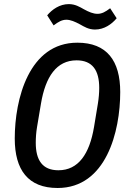

<svg xmlns="http://www.w3.org/2000/svg" viewBox="-20 -922 640 954"><path d="M266.3 12.1C507.1 12.1 577.4 -267.8 577.4 -464.5C577.4 -620 511.4 -709.9 364.3 -709.9C123.9 -709.9 53.3 -430 53.3 -233.7C53.3 -78.1 119.3 12.1 266.3 12.1ZM157.7 -212.7C157.7 -236.2 159.4 -263.5 164.1 -291.2L183.6 -407.3C206 -540.8 261 -622.2 360.4 -622.2C440 -622.2 473 -571.7 473 -485.4C473 -461.6 470.9 -434.7 466.3 -406.6L447.1 -290.5C424.7 -157.3 369.7 -76 270.2 -76C190.7 -76 157.7 -126.4 157.7 -212.7ZM214.5 -845.9 246.4 -795.8C269.9 -813.6 288 -823.9 309.7 -823.9C330.6 -823.9 352.6 -814.3 377.1 -801.1C398.1 -789.4 420.1 -775.2 452.1 -775.2C497.9 -775.2 535.2 -801.8 559.7 -831.3L527.3 -881C504.3 -863.3 486.2 -853.3 464.5 -853.3C443.2 -853.3 421.2 -862.6 396.7 -876.1C375.7 -887.8 353.7 -901.6 321.7 -901.6C276.3 -901.6 239 -875 214.5 -845.9Z"/></svg>

Font: Margiela Mono Italic Medium It
Style: Regular
Weight: 500
Designer: Mike Abbink, Paul van der Laan, Pieter van Rosmalen
Foundry: Bold Monday
Version: Version 2.003 2021